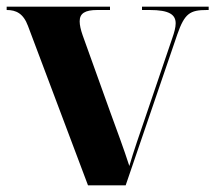

<svg xmlns="http://www.w3.org/2000/svg" viewBox="-20 -556 646 576"><path d="M64 -478 244 0H357L512 -453C534 -516 550 -526 601 -526H606V-536H406V-526H429C488 -526 507 -512 507 -486C507 -474 503 -459 497 -442L414 -198C404 -169 379 -97 368 -58C351 -111 331 -164 311 -219L228 -450C222 -467 219 -481 219 -492C219 -516 235 -526 272 -526H310V-536H0V-526C28 -526 50 -516 64 -478Z"/></svg>

Font: Noto Serif Display
Style: Bold
Weight: 700
Designer: Monotype Design Team
Foundry: Monotype Imaging Inc.
Version: Version 2.009